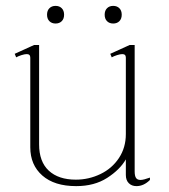

<svg xmlns="http://www.w3.org/2000/svg" viewBox="-20 -623 574 653"><path d="M140 -573Q140 -587 148 -595Q156 -603 169 -603Q182 -603 190 -595Q198 -587 198 -573Q198 -559 190 -551Q182 -543 169 -543Q156 -543 148 -551Q140 -559 140 -573ZM336 -573Q336 -587 344 -595Q352 -603 365 -603Q378 -603 386 -595Q394 -587 394 -573Q394 -559 386 -551Q378 -543 365 -543Q352 -543 344 -551Q336 -559 336 -573ZM490 -19V-11Q469 10 444 10Q428 10 418 0Q408 -10 408 -28V-81Q388 -46 344.5 -18Q301 10 239 10Q165 10 124 -26Q83 -62 83 -122V-427Q83 -439 71 -439Q64 -439 53 -435.5Q42 -432 35 -428L30 -440L96 -470H113V-132Q113 -73 146 -42.5Q179 -12 238 -12Q282 -12 321.5 -31Q361 -50 384.5 -85.5Q408 -121 408 -167V-427Q408 -439 396 -439Q389 -439 378 -435.5Q367 -432 360 -428L355 -440L421 -470H438V-40Q438 -25 442.5 -18Q447 -11 458 -11Q468 -11 490 -19Z"/></svg>

Font: Taviraj Thin
Style: Regular
Weight: 250
Designer: Katatrad Team
Foundry: CadsonDemak
Version: Version 1.001